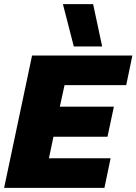

<svg xmlns="http://www.w3.org/2000/svg" viewBox="-31 -914 664 934"><path d="M328 -688 275 -894H422L466 -688ZM-11 0 125 -644H613L583 -500H283L260 -395H523L492 -249H229L207 -144H507L477 0Z"/></svg>

Font: Kanit
Style: Bold Italic
Weight: 700
Italic angle: -12°
Designer: Katatrad Team
Foundry: CadsonDemak
Version: Version 2.000; ttfautohint (v1.8.3)